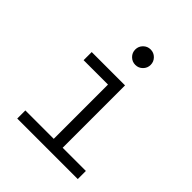

<svg xmlns="http://www.w3.org/2000/svg" viewBox="-206 -871 997 997"><g transform="rotate(45 293.0 -372.0)"><path d="M85.9 0V-59.6H294.4V-458H115.2V-517.6H359.9V-59.6H530.3V0ZM322.3 -630.4Q298.8 -630.4 282.2 -647Q265.6 -663.6 265.6 -687Q265.6 -710.4 282.2 -727.1Q298.8 -743.7 322.3 -743.7Q345.7 -743.7 362.3 -727.1Q378.9 -710.4 378.9 -687Q378.9 -663.6 362.3 -647Q345.7 -630.4 322.3 -630.4Z"/></g></svg>

Font: CaskaydiaCove NFP Light
Style: Regular
Weight: 300
Designer: Aaron Bell
Foundry: Saja Typeworks
Version: Version 2111.001; VTT 6.35;Nerd Fonts 3.1.1